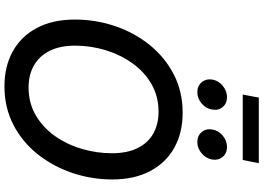

<svg xmlns="http://www.w3.org/2000/svg" viewBox="-170 -926 1106 805"><g transform="rotate(90 382.5 -524.0)"><path d="M342.3 9.8Q258.3 9.8 195.3 -25.4Q132.3 -60.5 97.4 -126.7Q62.5 -192.9 62.5 -285.2Q62.5 -372.6 89.8 -453.6Q117.2 -534.7 168.7 -598.6Q220.2 -662.6 292.2 -700Q364.3 -737.3 453.6 -737.3Q537.6 -737.3 600.3 -702.1Q663.1 -667 698 -600.8Q732.9 -534.7 732.9 -442.4Q732.9 -355 705.3 -273.9Q677.7 -192.9 626.5 -128.7Q575.2 -64.5 503.2 -27.3Q431.2 9.8 342.3 9.8ZM346.7 -91.3Q412.1 -91.3 463.6 -121.3Q515.1 -151.4 550.8 -201.9Q586.4 -252.4 604.7 -314.7Q623 -377 623 -440.9Q623 -504.9 601.3 -548.6Q579.6 -592.3 540.3 -614.3Q501 -636.2 449.2 -636.2Q383.8 -636.2 332.3 -606.2Q280.8 -576.2 244.9 -525.4Q209 -474.6 190.4 -412.6Q171.9 -350.6 171.9 -286.6Q171.9 -223.1 193.8 -179.4Q215.8 -135.7 255.4 -113.5Q294.9 -91.3 346.7 -91.3ZM575.7 -798.8Q549.8 -798.8 534.4 -817.1Q519 -835.4 523.4 -861.3Q527.3 -887.2 549.1 -905.3Q570.8 -923.3 596.7 -923.3Q623 -923.3 638.2 -905.3Q653.3 -887.2 649.4 -861.3Q645 -835.4 623.5 -817.1Q602.1 -798.8 575.7 -798.8ZM366.7 -798.8Q340.8 -798.8 325.4 -817.1Q310.1 -835.4 314 -861.3Q318.4 -887.2 340.1 -905.3Q361.8 -923.3 387.7 -923.3Q414.1 -923.3 429.2 -905.3Q444.3 -887.2 439.9 -861.3Q436 -835.4 414.6 -817.1Q393.1 -798.8 366.7 -798.8ZM664.6 -1056.6 651.4 -989.3H377L389.6 -1056.6Z"/></g></svg>

Font: Inter 16pt Medium
Style: Italic
Weight: 500
Italic angle: -9.3988°
Version: Version 4.001;git-66647c0bb